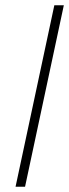

<svg xmlns="http://www.w3.org/2000/svg" viewBox="-20 -708 262 728"><path d="M39 0 186 -688H222L75 0Z"/></svg>

Font: Saira SemiCondensed Thin
Style: Italic
Weight: 250
Width: 4
Italic angle: -12°
Designer: Hector Gatti with collaboration of the Omnibus-Type team
Foundry: Omnibus-Type
Version: Version 1.101